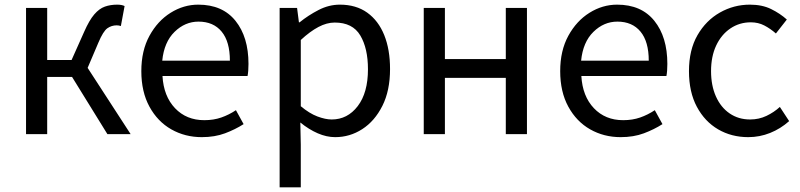

<svg xmlns="http://www.w3.org/2000/svg" viewBox="-20 -577 3442 826"><path d="M92 0V-543H183V-319H288L342 -440Q364 -490 385.5 -515Q407 -540 431 -548.5Q455 -557 484 -557Q504 -557 516 -551L500 -465Q491 -468 482 -468Q460 -468 442 -455.5Q424 -443 403 -393L357 -285L542 0H442L290 -246H183V0Z M848 13Q776 13 717 -20.5Q658 -54 623 -118Q588 -182 588 -271Q588 -359 623 -423Q658 -487 714 -522Q770 -557 833 -557Q937 -557 993 -487.5Q1049 -418 1049 -302Q1049 -287 1048 -273.5Q1047 -260 1045 -250H679Q684 -163 733 -111.5Q782 -60 859 -60Q899 -60 932 -71.5Q965 -83 995 -103L1028 -43Q992 -20 948 -3.5Q904 13 848 13ZM678 -316H969Q969 -398 933.5 -441Q898 -484 834 -484Q776 -484 731 -440Q686 -396 678 -316Z M1183 229V-543H1258L1266 -481H1269Q1306 -511 1350.5 -534Q1395 -557 1442 -557Q1512 -557 1560 -522.5Q1608 -488 1633 -426Q1658 -364 1658 -280Q1658 -187 1625 -121.5Q1592 -56 1538.5 -21.5Q1485 13 1422 13Q1385 13 1347 -3.5Q1309 -20 1272 -50L1274 45V229ZM1407 -63Q1475 -63 1519 -120.5Q1563 -178 1563 -279Q1563 -369 1530 -424.5Q1497 -480 1420 -480Q1386 -480 1350 -461Q1314 -442 1274 -405V-120Q1311 -89 1345.5 -76Q1380 -63 1407 -63Z M1803 0V-543H1894V-323H2156V-543H2247V0H2156V-242H1894V0Z M2650 13Q2578 13 2519 -20.5Q2460 -54 2425 -118Q2390 -182 2390 -271Q2390 -359 2425 -423Q2460 -487 2516 -522Q2572 -557 2635 -557Q2739 -557 2795 -487.5Q2851 -418 2851 -302Q2851 -287 2850 -273.5Q2849 -260 2847 -250H2481Q2486 -163 2535 -111.5Q2584 -60 2661 -60Q2701 -60 2734 -71.5Q2767 -83 2797 -103L2830 -43Q2794 -20 2750 -3.5Q2706 13 2650 13ZM2480 -316H2771Q2771 -398 2735.5 -441Q2700 -484 2636 -484Q2578 -484 2533 -440Q2488 -396 2480 -316Z M3199 13Q3127 13 3069.5 -20.5Q3012 -54 2978 -117.5Q2944 -181 2944 -271Q2944 -362 2980.5 -425.5Q3017 -489 3077 -523Q3137 -557 3206 -557Q3259 -557 3297.5 -538Q3336 -519 3365 -493L3318 -433Q3294 -454 3268 -467.5Q3242 -481 3210 -481Q3161 -481 3122 -454.5Q3083 -428 3061 -381Q3039 -334 3039 -271Q3039 -209 3060 -162Q3081 -115 3119 -89Q3157 -63 3207 -63Q3245 -63 3277.5 -78.5Q3310 -94 3335 -117L3375 -56Q3338 -23 3293 -5Q3248 13 3199 13Z"/></svg>

Font: Source Han Sans SC
Style: Regular
Weight: 400
Designer: Ryoko NISHIZUKA 西塚涼子 (kana, bopomofo & ideographs); Paul D. Hunt (Latin, Greek & Cyrillic); Sandoll Communications 산돌커뮤니
Foundry: Adobe
Version: Version 2.002;hotconv 1.0.116;makeotfexe 2.5.65601; ttfautoh